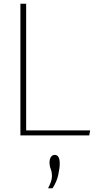

<svg xmlns="http://www.w3.org/2000/svg" viewBox="-20 -730 506 1035"><path d="M90 0V-710H121V-27H466L461 0ZM239 285Q248 268 254 251.5Q260 235 260 220Q260 197 253.5 181Q247 165 247 146Q247 128 254.5 116.5Q262 105 275 105Q302 105 302 152Q302 176 294 213Q286 250 263 285Z"/></svg>

Font: Livvic Thin
Style: Regular
Weight: 250
Designer: Jacques Le Bailly, Baron von Fonthausen
Version: Version 1.001; ttfautohint (v1.8.2)